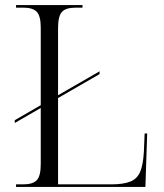

<svg xmlns="http://www.w3.org/2000/svg" viewBox="-20 -734 645 754"><path d="M43 0V-10H71Q109 -10 124.5 -26.5Q140 -43 140 -89V-310L38 -251V-262L140 -321V-626Q140 -671 124.5 -687.5Q109 -704 71 -704H43V-714H304V-704H278Q238 -704 223 -687Q208 -670 208 -624V-360L371 -454V-443L208 -349V-10H416Q465 -10 492 -21Q519 -32 530.5 -59.5Q542 -87 545 -137L548 -210H558L551 0Z"/></svg>

Font: Noto Serif Display Light
Style: Regular
Weight: 300
Designer: Monotype Design Team
Foundry: Monotype Imaging Inc.
Version: Version 2.009